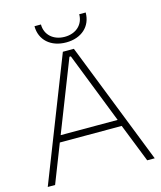

<svg xmlns="http://www.w3.org/2000/svg" viewBox="-127 -969 891 1061"><g transform="rotate(-15 318.5 -438.5)"><path d="M172 -877C172 -798 231 -745 319 -745C407 -745 465 -798 465 -877H428C428 -818 384 -777 319 -777C254 -777 209 -818 209 -877ZM13 0H55L141 -220H495L582 0H625L350 -700H287ZM156 -258 315 -664H323L482 -258Z"/></g></svg>

Font: Fixel Display ExtraLight
Style: Regular
Weight: 200
Designer: AlfaBravo + MacPaw
Foundry: Kyrylo Tkachov, Marchela Mozhyna, Serhii Makarenko, Maria Weinstein, Zakhar Kryvoshyya
Version: Version 1.211